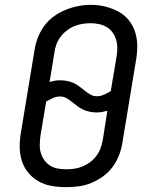

<svg xmlns="http://www.w3.org/2000/svg" viewBox="-20 -766 640 794"><path d="M253 8Q223 8 194 3Q165 -2 140.5 -15.5Q116 -29 98 -50.5Q80 -72 71 -99Q62 -126 61.5 -155.5Q61 -185 66 -215L123 -560Q127 -586 137 -611.5Q147 -637 163.5 -659.5Q180 -682 203 -698.5Q226 -715 252 -725.5Q278 -736 304 -741Q330 -746 357 -746Q387 -746 415 -739Q443 -732 468 -719Q493 -706 511 -684.5Q529 -663 538 -636Q547 -609 547.5 -579.5Q548 -550 543 -520L486 -175Q482 -149 472 -123.5Q462 -98 445.5 -75.5Q429 -53 406 -36.5Q383 -20 357.5 -9.5Q332 1 305.5 4.5Q279 8 253 8ZM381 -368Q396 -368 410 -374.5Q424 -381 438 -389L462 -532Q465 -550 465 -568Q465 -586 460 -602.5Q455 -619 445 -632.5Q435 -646 420.5 -654.5Q406 -663 388.5 -666.5Q371 -670 353 -670Q336 -670 319 -667Q302 -664 285.5 -657Q269 -650 254.5 -638.5Q240 -627 229.5 -612.5Q219 -598 213 -581.5Q207 -565 205 -548L185 -427Q195 -430 206 -432Q217 -434 228 -434Q242 -434 256 -431.5Q270 -429 282.5 -423.5Q295 -418 306 -410Q317 -402 327 -394L328 -393Q328 -393 328 -393Q328 -393 328 -393Q339 -384 352 -376Q365 -368 381 -368ZM254 -66Q271 -66 288.5 -68.5Q306 -71 322.5 -78Q339 -85 353.5 -96Q368 -107 379 -122Q390 -137 396 -153.5Q402 -170 405 -187L424 -308Q414 -305 403 -303Q392 -301 381 -301Q367 -301 353 -303.5Q339 -306 326.5 -311.5Q314 -317 303 -325Q292 -333 282 -341L281 -342Q281 -342 281 -342Q281 -342 281 -342Q270 -351 257 -359Q244 -367 228 -367Q213 -367 199 -360.5Q185 -354 171 -346L147 -203Q145 -185 144.5 -167Q144 -149 149 -133Q154 -117 163.5 -103.5Q173 -90 187.5 -81Q202 -72 219 -69Q236 -66 254 -66Z"/></svg>

Font: Iosevka Slab Extended Oblique
Style: Regular
Weight: 400
Width: 7
Italic angle: -9°
Monospace: yes
Designer: Belleve Invis
Foundry: Belleve Invis
Version: Version 11.1.0; ttfautohint (v1.8.3)